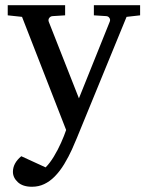

<svg xmlns="http://www.w3.org/2000/svg" viewBox="-20 -502 570 740"><path d="M520 -442.9 467.8 -437 275.9 30.8Q269.5 46.9 257.3 74Q245.1 101.1 228 129.6Q210.9 158.2 189.9 179.2Q171.9 197.3 150.4 207.5Q128.9 217.8 103 217.8Q67.9 217.8 48.8 200.2Q29.8 182.6 29.8 160.2Q29.8 127 62 100.1L155.8 143.1Q172.4 126.5 187.7 101.1Q203.1 75.7 215.3 48.3Q227.5 21 234.9 -1L64.9 -437L9.8 -442.9V-481.9H231V-442.9L183.1 -439.9Q174.8 -439.5 169.9 -432.9Q165 -426.3 168 -418L284.2 -123L402.8 -418Q406.2 -425.8 401.9 -432.6Q397.5 -439.5 389.2 -439.9L341.8 -442.9V-481.9H520Z"/></svg>

Font: Charis
Style: Regular
Weight: 400
Designer: Walt Agee, Miriam Martin, Annie Olsen, Victor Gaultney, Lorna Priest, Alan Ward, Bob Hallissy, Martin Hosken, Sharon Cor
Foundry: SIL Global
Version: Version 7.000